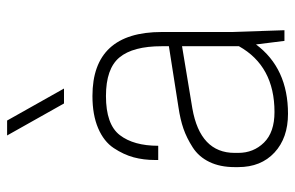

<svg xmlns="http://www.w3.org/2000/svg" viewBox="-165 -655 830 540"><g transform="rotate(-90 250.0 -385.0)"><path d="M405 0 395 -80Q328 10 200 10Q132 10 91 -28Q50 -66 50 -130V-140Q50 -181 64.5 -211Q79 -241 105.5 -258Q132 -275 158 -284Q184 -293 218 -298L390 -325V-345Q390 -426 358.5 -464Q327 -502 250 -502Q170 -502 140 -463Q110 -424 110 -355H70V-364Q70 -396 77.5 -424Q85 -452 103.5 -480Q122 -508 159.5 -524Q197 -540 250 -540Q430 -540 430 -345V-150L435 0ZM205 -28Q334 -28 390 -128V-288L215 -259Q90 -237 90 -140V-130Q90 -87 119 -57.5Q148 -28 205 -28ZM139 -780H181L271 -620H229Z"/></g></svg>

Font: Cooper Hewitt
Style: Light
Weight: 703
Designer: Village Type and Design LLC
Foundry: Cooper Hewitt Smithsonian Design Museum
Version: 1.000